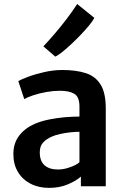

<svg xmlns="http://www.w3.org/2000/svg" viewBox="-20 -906 610 934"><path d="M219 8Q168 8 128.8 -12.2Q89.5 -32.5 67.2 -69.5Q45 -106.5 45 -156.5Q45 -209.5 73.5 -246.5Q102 -283.5 150 -304Q182.5 -317.5 220.2 -325Q258 -332.5 296 -335.8Q334 -339 366.5 -339L391 -308L366.5 -265Q347.5 -265 321.8 -262.2Q296 -259.5 271.5 -254Q247 -248.5 230 -240.5Q206.5 -230 190 -213Q173.5 -196 173.5 -164.5Q173.5 -123 196.5 -102.2Q219.5 -81.5 262 -81.5Q284 -81.5 306 -87.8Q328 -94 344.5 -102.2Q361 -110.5 366.5 -117L390.5 -90L373.5 -47Q351.5 -27 310.8 -9.5Q270 8 219 8ZM494.5 0H373.5V-83H366.5V-387.5Q366.5 -434.5 341.8 -449.5Q317 -464.5 271.5 -464.5Q240 -464.5 206.2 -458.5Q172.5 -452.5 143.8 -443.2Q115 -434 98 -424L69 -511.5Q82.5 -519.5 116.2 -532.2Q150 -545 194.8 -555.2Q239.5 -565.5 283.5 -565.5Q351 -565.5 398 -550Q445 -534.5 469.8 -494Q494.5 -453.5 494.5 -378.5ZM249 -630.5 191 -680.5Q218 -709 247.2 -743.2Q276.5 -777.5 304.5 -814.2Q332.5 -851 355.5 -886.5L439 -819Q431 -803.5 412.8 -781.5Q394.5 -759.5 371.5 -735.5Q348.5 -711.5 324.5 -689.2Q300.5 -667 280.5 -651.2Q260.5 -635.5 249 -630.5Z"/></svg>

Font: Merriweather Sans Medium
Style: Regular
Weight: 500
Designer: Eben Sorkin
Foundry: Eben Sorkin
Version: Version 2.001